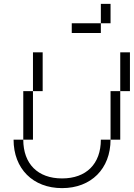

<svg xmlns="http://www.w3.org/2000/svg" viewBox="-20 -970 690 990"><path d="M300 0C450 0 550 -100 550 -250H500C500 -125 425 -50 300 -50C175 -50 100 -125 100 -250H50C50 -100 150 0 300 0ZM100 -250H150V-500H100ZM150 -500H200V-700H150ZM350 -800H500V-850H350ZM500 -850H550V-950H500ZM550 -250H600V-500H550ZM600 -500H650V-700H600Z"/></svg>

Font: LS-VG5000 Light Shifted
Style: Regular
Weight: 400
Designer: Justin Bihan, 2021
Foundry: Justin Bihan, 2021
Version: Version 1.000;Glyphs 3.1.2 (3151)